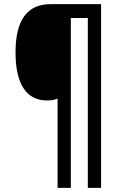

<svg xmlns="http://www.w3.org/2000/svg" viewBox="-20 -780 585 927"><path d="M468 127H404V-693H322V127H258V-304Q246 -299 234.5 -297Q223 -295 207 -295Q132 -295 93.5 -354Q55 -413 55 -526Q55 -645 97.5 -702.5Q140 -760 224 -760H468Z"/></svg>

Font: Noto Sans Hebrew Condensed SemiBold
Style: Regular
Weight: 600
Width: 3
Designer: Ben Nathan
Foundry: Google LLC
Version: Version 3.001; ttfautohint (v1.8.4.7-5d5b)